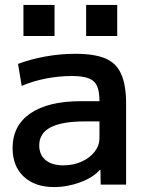

<svg xmlns="http://www.w3.org/2000/svg" viewBox="-20 -748 593 778"><path d="M199 10Q121 10 76 -32.5Q31 -75 31 -148Q31 -239 103 -288.5Q175 -338 308 -338H383Q383 -378 373 -400Q363 -422 338.5 -431Q314 -440 271 -440Q220 -440 167.5 -430Q115 -420 68 -400L53 -489Q103 -508 163.5 -519Q224 -530 285 -530Q363 -530 407.5 -511Q452 -492 471.5 -447Q491 -402 491 -328V0H388L387 -60H385Q358 -29 305.5 -9.5Q253 10 199 10ZM237 -78Q277 -78 310.5 -93Q344 -108 363.5 -133Q383 -158 383 -189V-256H323Q231 -256 185 -232Q139 -208 139 -159Q139 -121 164.5 -99.5Q190 -78 237 -78ZM329 -602V-728H455V-602ZM75 -602V-728H201V-602Z"/></svg>

Font: M PLUS 1 Medium
Style: Regular
Weight: 500
Designer: Coji Morishita
Foundry: UNDERFOREST DESIGN
Version: Version 1.001